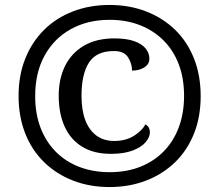

<svg xmlns="http://www.w3.org/2000/svg" viewBox="-20 -745 885 775"><path d="M422 10Q342 10 275 -16Q208 -42 158.5 -90Q109 -138 82 -206Q55 -274 55 -358Q55 -441 82 -508.5Q109 -576 158 -624.5Q207 -673 274.5 -699Q342 -725 422 -725Q502 -725 569.5 -699Q637 -673 686.5 -625Q736 -577 763 -509Q790 -441 790 -357Q790 -273 763 -205.5Q736 -138 686.5 -90Q637 -42 569.5 -16Q502 10 422 10ZM427.5 -124Q358 -124 311 -153.2Q264 -182.3 240.5 -235.1Q217 -287.8 217 -358.4Q217 -427 242.7 -479Q268.4 -530.9 318.7 -560.5Q369 -590 441.6 -590Q490 -590 521 -579.2Q552 -568.4 567.5 -549.7Q583 -531 583 -508Q583 -486 562.5 -473Q542 -460 513 -460Q513 -488 497 -513.5Q481 -539 440 -539Q368.6 -539 338.8 -492Q309 -445 309 -357.9Q309 -300.2 324.5 -259.6Q340 -219 369.6 -197.5Q399.2 -176 441 -176Q488 -176 521 -197Q554 -218 567 -243Q585 -233 585 -211Q585 -191 567.6 -170.8Q550.2 -150.6 515 -137.3Q479.7 -124 427.5 -124ZM422.5 -50Q491 -50 545.8 -71.7Q600.7 -93.3 640.5 -133.7Q680.3 -174 701.6 -231.1Q723 -288.2 723 -358.1Q723 -429 701.5 -485.5Q680 -542 640 -581.9Q600.1 -621.7 545 -643.4Q489.9 -665 422.7 -665Q334 -665 266.2 -627.5Q198.5 -590.1 160.2 -521Q122 -452 122 -356.7Q122 -284.9 144.2 -227.9Q166.5 -170.9 206.6 -131.1Q246.8 -91.3 301.9 -70.6Q357 -50 422.5 -50Z"/></svg>

Font: Noto Serif Gujarati
Style: Regular
Weight: 400
Designer: Universal Thirst, Indian Type Foundry and the Monotype Design Team
Foundry: Monotype Imaging Inc.
Version: Version 2.102